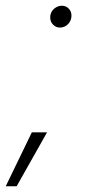

<svg xmlns="http://www.w3.org/2000/svg" viewBox="-38 -518 308 669"><path d="M170 -422Q157 -422 147 -432Q137 -442 137 -457Q137 -469 142.5 -478Q148 -487 157.5 -492.5Q167 -498 178 -498Q192 -498 201.5 -488Q211 -478 211 -464Q211 -452 205.5 -442.5Q200 -433 191 -427.5Q182 -422 170 -422ZM-18 131 73 -57H126L20 131Z"/></svg>

Font: Red Hat Display VF
Style: Italic
Weight: 300
Italic angle: -12°
Designer: Pentagram, MCKL
Foundry: Pentagram, MCKL
Version: Version 1.023